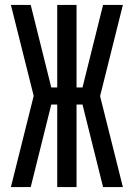

<svg xmlns="http://www.w3.org/2000/svg" viewBox="-20 -755 540 775"><path d="M476 0H396L313 -333H289V0H211V-333H187L104 0H24L116 -368L24 -735H104L187 -402H211V-735H289V-402H313L396 -735H476L384 -367Z"/></svg>

Font: Iosevka SS18
Style: Regular
Weight: 400
Monospace: yes
Designer: Belleve Invis
Foundry: Belleve Invis
Version: Version 25.1.1; ttfautohint (v1.8.4)